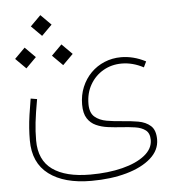

<svg xmlns="http://www.w3.org/2000/svg" viewBox="-54 -611 822 883"><g transform="rotate(-5 356.5 -170.0)"><path d="M630.9 -305.2Q602.1 -320.3 573.5 -327.4Q544.9 -334.5 517.6 -334.5Q476.6 -334.5 440.7 -319.6Q404.8 -304.7 377.9 -277.6Q351.1 -250.5 335.7 -213.6Q320.3 -176.8 320.3 -132.8Q320.3 -92.3 335.2 -69.1Q350.1 -45.9 375 -34.7Q399.9 -23.4 430.2 -19.5Q460.4 -15.6 491.2 -13.7Q524.9 -11.7 554.4 -7.3Q584 -2.9 602.3 11.2Q620.6 25.4 620.6 56.2Q620.6 96.7 582.5 127.2Q544.4 157.7 478.8 174.3Q413.1 190.9 330.1 190.9Q216.8 190.9 156 147.5Q95.2 104 95.2 12.7Q95.2 -29.3 99.9 -70.3Q104.5 -111.3 116.2 -176.3L86.9 -181.2Q79.6 -139.2 75 -106.7Q70.3 -74.2 68.4 -46.4Q66.4 -18.6 66.4 10.3Q66.4 114.3 137 167.2Q207.5 220.2 332.5 220.2Q423.3 220.2 495.1 200Q566.9 179.7 608.4 142.8Q649.9 106 649.9 56.6Q649.9 13.2 627.7 -6.6Q605.5 -26.4 570.3 -32.5Q535.2 -38.6 497.1 -41Q460 -43.5 426.3 -49.3Q392.6 -55.2 371.1 -73.7Q349.6 -92.3 349.6 -132.8Q349.6 -183.6 372.1 -222.4Q394.5 -261.2 432.6 -283.2Q470.7 -305.2 517.6 -305.2Q568.4 -305.2 618.2 -278.8ZM116.7 -511.7 164.6 -463.9 212.4 -511.7 164.6 -559.6ZM201.7 -369.1 249.5 -321.3 297.4 -369.1 249.5 -417ZM31.7 -369.1 79.6 -321.3 127.4 -369.1 79.6 -417Z"/></g></svg>

Font: Estedad-FD VF
Style: Regular
Weight: 100
Designer: Amin Abedi
Version: Version 7.3